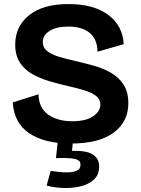

<svg xmlns="http://www.w3.org/2000/svg" viewBox="-20 -694 694 947"><path d="M328 14Q200 14 124.5 -36.5Q49 -87 43 -189L170 -229Q171 -162 217.5 -129Q264 -96 336 -96Q404 -96 439.5 -120.5Q475 -145 475 -178Q475 -204 455 -220Q435 -236 400.5 -247Q366 -258 322 -268Q272 -279 225 -293Q178 -307 139.5 -328.5Q101 -350 78 -385.5Q55 -421 55 -474Q55 -564 123.5 -619Q192 -674 318 -674Q443 -674 514.5 -620Q586 -566 590 -476L461 -439Q460 -501 422 -532Q384 -563 317 -563Q258 -563 224.5 -541.5Q191 -520 191 -487Q191 -459 213.5 -441.5Q236 -424 274 -413Q312 -402 357 -392Q399 -382 444 -369.5Q489 -357 527.5 -335Q566 -313 589.5 -276.5Q613 -240 613 -185Q613 -94 541 -40Q469 14 328 14ZM210 221 230 149Q245 151 269.5 154Q294 157 319 156Q344 155 360.5 147Q377 139 377 119Q377 113 375 106.5Q373 100 362.5 94.5Q352 89 327 86.5Q302 84 256 86L266 -7H341L335 50Q407 48 438 68Q469 88 469 127Q469 169 442 193Q415 217 373.5 226Q332 235 288 233Q244 231 210 221Z"/></svg>

Font: Bricolage Grotesque 10pt Bricolage Grotesque 10pt Regular
Style: Bold
Weight: 700
Designer: Mathieu Triay
Foundry: Atelier Triay
Version: Version 1.000; ttfautohint (v1.8.4.7-5d5b);gftools[0.9.32]